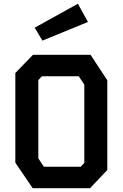

<svg xmlns="http://www.w3.org/2000/svg" viewBox="-20 -982 640 1002"><path d="M152 -696 60 -601V-133L150.5 0H450L540 -95V-563L452.5 -696ZM180 -155.5V-564L198.5 -584H391L420 -540.5V-132L401.5 -112H209ZM386.5 -962.5 161 -837.5 201.5 -770 439 -867.5Z"/></svg>

Font: Kode
Style: Regular
Weight: 400
Monospace: yes
Designer: Isa Ozler
Foundry: Kadena LLC
Version: Version 1.000;gftools[0.9.28]